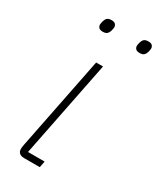

<svg xmlns="http://www.w3.org/2000/svg" viewBox="-180 -760 684 821"><g transform="rotate(30 162.0 -349.0)"><path d="M89 0Q56 0 56 -28Q56 -36 59 -51L150 -508H184L89 -31H171L165 0ZM108 -636Q94 -636 88.5 -642.5Q83 -649 83 -657Q83 -662 86 -674Q89 -685 95.5 -691.5Q102 -698 117 -698Q131 -698 136.5 -691.5Q142 -685 142 -677Q142 -672 139 -660Q136 -649 129.5 -642.5Q123 -636 108 -636ZM290 -636Q276 -636 270.5 -642.5Q265 -649 265 -657Q265 -662 268 -674Q271 -685 277.5 -691.5Q284 -698 299 -698Q313 -698 318.5 -691.5Q324 -685 324 -677Q324 -672 321 -660Q318 -649 311.5 -642.5Q305 -636 290 -636Z"/></g></svg>

Font: IBM Plex Sans ExtLt
Style: Italic
Weight: 200
Italic angle: -11°
Designer: Mike Abbink, Paul van der Laan, Pieter van Rosmalen
Foundry: Bold Monday
Version: Version 3.005